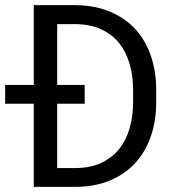

<svg xmlns="http://www.w3.org/2000/svg" viewBox="-49 -731 669 751"><path d="M83 0H247.6Q321.8 -0.5 380.1 -24.7Q438.5 -48.8 479 -92.3Q519 -135.3 540.3 -195.6Q561.5 -255.9 562 -329.1V-381.3Q561.5 -454.6 540.3 -514.9Q519 -575.2 479 -618.7Q438.5 -661.6 380.1 -685.8Q321.8 -710 247.6 -710.9H83V-398.9H-28.8V-325.2H83ZM282.2 -325.2V-398.9H174.8V-636.7H247.6Q305.2 -635.7 347.2 -616.2Q389.2 -596.7 416.5 -563Q443.8 -528.8 457.5 -482.7Q471.2 -436.5 471.7 -382.3V-329.1Q471.2 -274.9 457.8 -228.5Q444.3 -182.1 417 -147.9Q389.2 -113.8 347.2 -94Q305.2 -74.2 247.6 -73.7H174.8V-325.2Z"/></svg>

Font: Roboto Mono
Style: Regular
Weight: 400
Monospace: yes
Designer: Google
Version: Version 3.000